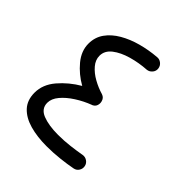

<svg xmlns="http://www.w3.org/2000/svg" viewBox="-180 -725 870 870"><g transform="rotate(45 255.5 -290.0)"><path d="M366.7 -577.6Q368.7 -562.5 358.9 -550.5Q349.1 -538.6 334.5 -536.6Q286.6 -533.7 241.2 -520.8Q195.8 -507.8 166.5 -485.1Q137.2 -462.4 137.2 -429.7Q137.2 -403.3 156.7 -380.4Q176.3 -357.4 206.5 -340.6Q236.8 -323.7 268.6 -314.5Q286.1 -308.6 290.5 -290Q293.5 -278.8 289.8 -267.1Q286.1 -255.4 274.4 -249.5Q272.5 -249 271 -248H270.5Q231.9 -233.4 197.8 -211.4Q163.6 -189.5 142.1 -163.8Q120.6 -138.2 120.6 -111.8Q120.6 -74.2 159.2 -58.8Q197.8 -43.5 258.3 -43.5Q295.9 -43.5 333.7 -48.1Q371.6 -52.7 401.4 -58.1Q416 -60.5 428.5 -52Q440.9 -43.5 443.8 -29.3Q446.8 -14.2 438.7 -1.5Q430.7 11.2 415.5 14.2Q383.3 20.5 341.8 25.1Q300.3 29.8 257.8 29.8Q197.3 29.8 149.7 16.4Q102.1 2.9 74.7 -26.4Q47.4 -55.7 47.4 -103.5Q47.4 -155.8 85.9 -200.9Q124.5 -246.1 178.7 -277.8Q130.9 -304.7 96.9 -345.7Q63 -386.7 63 -433.1Q63 -474.1 85.2 -505.4Q107.4 -536.6 145.3 -558.6Q183.1 -580.6 230 -593.3Q276.9 -606 325.7 -609.9Q340.3 -611.8 352.5 -602.3Q364.7 -592.8 366.7 -577.6Z"/></g></svg>

Font: Mikhak-DS2-FD Regular
Style: Regular
Weight: 400
Designer: Amin Abedi
Version: Version 3.4